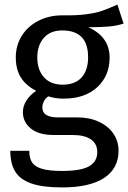

<svg xmlns="http://www.w3.org/2000/svg" viewBox="-20 -606 560 839"><path d="M520 -503Q490 -493 454 -490Q418 -487 366 -487Q459 -445 459 -354Q459 -275 405 -225Q351 -175 258 -175Q222 -175 191 -185Q179 -177 172 -163.5Q165 -150 165 -136Q165 -93 234 -93H318Q371 -93 412 -74Q453 -55 475.5 -22Q498 11 498 53Q498 130 435 171.5Q372 213 251 213Q166 213 116.5 195.5Q67 178 46 143Q25 108 25 53H108Q108 85 120 103.5Q132 122 163 131.5Q194 141 251 141Q334 141 369.5 120.5Q405 100 405 59Q405 22 377 3Q349 -16 299 -16H216Q149 -16 114.5 -44.5Q80 -73 80 -116Q80 -142 95 -166Q110 -190 138 -209Q92 -233 70.5 -268.5Q49 -304 49 -355Q49 -408 75.5 -450Q102 -492 148.5 -515.5Q195 -539 252 -539Q314 -538 356 -543.5Q398 -549 425.5 -558.5Q453 -568 493 -586ZM143 -355Q143 -301 172 -268.5Q201 -236 254 -236Q308 -236 336.5 -267.5Q365 -299 365 -356Q365 -473 252 -473Q200 -473 171.5 -440.5Q143 -408 143 -355Z"/></svg>

Font: Wolseley Sans
Style: Regular
Weight: 400
Designer: Carrois Corporate & Edenspiekermann AG
Foundry: Carrois Corporate GbR & Edenspiekermann AG
Version: Version 4.202